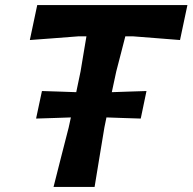

<svg xmlns="http://www.w3.org/2000/svg" viewBox="-20 -733 755 753"><path d="M190 0Q204.5 -58.5 218.5 -112.5Q232.5 -166.5 249.5 -233.5L258 -272.5Q225 -271.5 191.5 -270.2Q158 -269 121.5 -268L144.5 -376Q180.5 -375 213.5 -373.8Q246.5 -372.5 279 -371.5L296 -453Q302.5 -491.5 308 -525.2Q313.5 -559 319 -590.5H287.5Q230 -586 184 -582.5Q138 -579 97 -576L126 -713H715L686 -576Q648 -579 604 -582.5Q560 -586 502 -590.5H471.5Q463.5 -559 454.8 -525.5Q446 -492 436 -453L418.5 -371.5Q451.5 -372.5 485 -373.8Q518.5 -375 554.5 -376L532 -268Q496 -269 463 -270.2Q430 -271.5 397.5 -272.5L389.5 -233.5Q378 -165 369.2 -111Q360.5 -57 351 0Z"/></svg>

Font: Commissioner Loud SemiBold
Style: Italic
Weight: 600
Italic angle: -12°
Designer: Kostas Bartsokas
Foundry: Kostas Bartsokas
Version: Version 1.000; ttfautohint (v1.8.3)